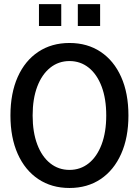

<svg xmlns="http://www.w3.org/2000/svg" viewBox="-20 -924 690 956"><path d="M326 12Q237 12 170.8 -32.2Q104.5 -76.5 68.2 -157.8Q32 -239 32 -349Q32 -459.5 68.2 -540.8Q104.5 -622 170.8 -666Q237 -710 326 -710Q415 -710 481 -666Q547 -622 583.2 -541Q619.5 -460 619.5 -349Q619.5 -239 583.2 -157.8Q547 -76.5 481 -32.2Q415 12 326 12ZM326 -78Q380.5 -78 421.8 -111Q463 -144 486 -205Q509 -266 509 -349Q509 -432.5 486 -493.2Q463 -554 421.8 -587Q380.5 -620 326 -620Q271.5 -620 230 -586.8Q188.5 -553.5 165.5 -492.8Q142.5 -432 142.5 -349Q142.5 -266 165.5 -205Q188.5 -144 230 -111Q271.5 -78 326 -78ZM367.5 -794.5V-903.5H478.5V-794.5ZM174 -794.5V-903.5H285V-794.5Z"/></svg>

Font: Azeret Mono Thin
Style: Regular
Weight: 100
Designer: Martin Vácha
Foundry: Displaay
Version: Version 1.002